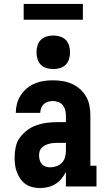

<svg xmlns="http://www.w3.org/2000/svg" viewBox="-20 -945 540 973"><path d="M183 8Q164 8 145 3.5Q126 -1 110.5 -11.5Q95 -22 84 -38Q73 -54 66 -71.5Q59 -89 56.5 -108Q54 -127 54 -146Q54 -173 59.5 -199.5Q65 -226 80.5 -247.5Q96 -269 117.5 -285Q139 -301 164 -310Q189 -319 215.5 -322.5Q242 -326 269 -326H314V-359Q314 -373 310.5 -387Q307 -401 298 -412Q289 -423 275.5 -428Q262 -433 248 -433Q236 -433 223.5 -429.5Q211 -426 202 -417.5Q193 -409 188.5 -397Q184 -385 184 -373H60Q60 -396 66 -419Q72 -442 85 -462Q98 -482 116.5 -497.5Q135 -513 156.5 -522Q178 -531 201.5 -534.5Q225 -538 248 -538Q273 -538 297.5 -534Q322 -530 344.5 -520Q367 -510 386 -493Q405 -476 417 -454.5Q429 -433 433.5 -408.5Q438 -384 438 -359V-105H469V0H314V-74Q305 -56 292 -40Q279 -24 261.5 -13Q244 -2 223.5 3Q203 8 183 8ZM234 -97Q250 -97 266 -102.5Q282 -108 293.5 -120Q305 -132 309.5 -148Q314 -164 314 -180V-221H269Q258 -221 248 -220Q238 -219 227.5 -216Q217 -213 208 -208.5Q199 -204 191.5 -196.5Q184 -189 181 -179Q178 -169 178 -158Q178 -146 181 -134.5Q184 -123 191.5 -114Q199 -105 210.5 -101Q222 -97 234 -97ZM250 -595Q233 -595 216 -600Q199 -605 187 -617Q175 -629 170 -646Q165 -663 165 -680Q165 -697 170 -714Q175 -731 187 -743Q199 -755 216 -760Q233 -765 250 -765Q267 -765 284 -760Q301 -755 313 -743Q325 -731 330 -714Q335 -697 335 -680Q335 -663 330 -646Q325 -629 313 -617Q301 -605 284 -600Q267 -595 250 -595ZM100 -845V-925H400V-845Z"/></svg>

Font: Iosevka Slab Extrabold
Style: Regular
Weight: 800
Monospace: yes
Designer: Belleve Invis
Foundry: Belleve Invis
Version: Version 11.1.1; ttfautohint (v1.8.3)